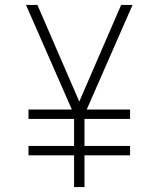

<svg xmlns="http://www.w3.org/2000/svg" viewBox="-20 -755 640 775"><path d="M279 0V-128H95V-166H279V-275H95V-313H270L85 -735H131L300 -345L469 -735H515L330 -313H505V-275H321V-166H505V-128H321V0Z"/></svg>

Font: Iosevka Aile Extralight
Style: Regular
Weight: 200
Designer: Belleve Invis
Foundry: Belleve Invis
Version: Version 31.1.0; ttfautohint (v1.8.4)